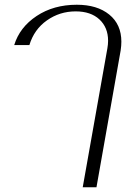

<svg xmlns="http://www.w3.org/2000/svg" viewBox="-20 -590 589 810"><path d="M433 -386Q436 -403 436 -418Q436 -474 399.5 -508Q363 -542 299 -542Q232 -542 178 -504Q124 -466 104 -400H40Q63 -475 134.5 -522.5Q206 -570 304 -570Q390 -570 441 -528.5Q492 -487 492 -414Q492 -397 489 -377L387 200H329Z"/></svg>

Font: Fahkwang ExtraLight
Style: Italic
Weight: 275
Italic angle: -10°
Designer: Suppakit Chalermlarp | Katatrad Co.,Ltd.
Foundry: Cadson Demak Co.,Ltd.
Version: Version 1.000; ttfautohint (v1.6)